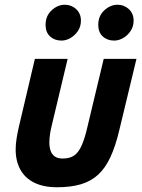

<svg xmlns="http://www.w3.org/2000/svg" viewBox="-20 -774 600 809"><path d="M220 15Q164 15 125 -4Q86 -23 66 -59Q46 -95 46 -144Q46 -167 50 -191.5Q54 -216 60 -242L127 -526H265L198 -245Q194 -229 191 -210.5Q188 -192 188 -172Q188 -155 193 -139.5Q198 -124 210.5 -115Q223 -106 244 -106Q275 -106 293.5 -119.5Q312 -133 325 -163Q338 -193 349 -242L417 -526H555L483 -227Q467 -159 445.5 -112.5Q424 -66 393.5 -38Q363 -10 320.5 2.5Q278 15 220 15ZM239 -603Q210 -603 191 -620.5Q172 -638 172 -669Q172 -707 197.5 -730.5Q223 -754 253 -754Q281 -754 301 -735.5Q321 -717 321 -687Q321 -662 308 -643Q295 -624 276.5 -613.5Q258 -603 239 -603ZM461 -603Q432 -603 413 -620.5Q394 -638 394 -669Q394 -707 419.5 -730.5Q445 -754 475 -754Q503 -754 523 -735.5Q543 -717 543 -687Q543 -662 530 -643Q517 -624 498.5 -613.5Q480 -603 461 -603Z"/></svg>

Font: Ubuntu Sans Mono
Style: Italic
Weight: 400
Italic angle: -13.5°
Monospace: yes
Designer: Dalton Maag Ltd
Foundry: Dalton Maag Ltd
Version: Version 1.006